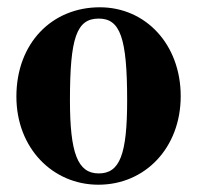

<svg xmlns="http://www.w3.org/2000/svg" viewBox="-20 -493 540 527"><path d="M476 -229C476 -371 380 -473 254 -473C122 -473 25 -374 25 -228C25 -86 125 14 250 14C379 14 476 -88 476 -229ZM329 -218C329 -69 309 -17 251 -17C193 -17 172 -73 172 -218C172 -389 190 -442 251 -442C310 -442 329 -389 329 -218Z"/></svg>

Font: XITS Math
Style: Bold
Weight: 700
Designer: MicroPress Inc., with final additions and corrections provided by Coen Hoffman, Elsevier (retired)
Version: Version 1.105